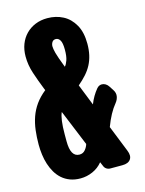

<svg xmlns="http://www.w3.org/2000/svg" viewBox="-129 -944 778 1031"><g transform="rotate(-15 260.0 -428.5)"><path d="M188.5 10.3Q156.2 10.3 130.9 0.7Q105.5 -8.8 86.4 -25.6Q67.4 -42.5 54.2 -64.9Q41 -87.4 32.7 -113.3Q24.4 -139.2 20.8 -167.2Q17.1 -195.3 17.1 -222.7Q17.1 -264.6 21.7 -302.7Q26.4 -340.8 38.3 -375Q50.3 -409.2 71.8 -439.5Q93.3 -469.7 127 -496.6L123 -506.3Q112.8 -531.7 104 -555.9Q95.2 -580.1 87.4 -603.5Q71.8 -650.4 71.8 -698.2Q71.8 -735.4 83.7 -766.4Q95.7 -797.4 117.7 -819.8Q139.6 -842.3 169.9 -854.7Q200.2 -867.2 236.8 -867.2Q284.7 -867.2 323.7 -846.9Q362.8 -826.7 386.7 -784.2Q410.2 -742.7 410.2 -679.2Q410.2 -645 403.8 -616.7Q397.5 -588.4 384.8 -564.2Q372.1 -540 352.8 -518.3Q333.5 -496.6 307.6 -474.6L354.5 -356.4Q363.3 -378.9 374.5 -397.9Q385.7 -417 399.4 -433.6Q405.8 -441.4 413.1 -444.8Q420.4 -448.2 428.2 -448.2Q439 -448.2 449 -442.1Q459 -436 466.3 -424.3L481 -401.4Q492.2 -384.3 489.5 -366Q486.8 -347.7 474.1 -332Q438 -288.6 410.6 -215.3L469.2 -68.4Q481.9 -37.6 469 -18.8Q456.1 0 422.9 0H355.5Q344.2 0 334.7 -6.3Q325.2 -12.7 321.3 -23.4L311.5 -46.4Q289.1 -18.6 256.3 -4.2Q223.6 10.3 188.5 10.3ZM225.1 -713.4Q225.1 -700.7 231.4 -676Q237.8 -651.4 261.2 -590.8Q270.5 -600.6 277.8 -621.6Q285.2 -642.6 285.2 -679.2Q285.2 -716.8 276.1 -731.9Q267.1 -747.1 252.4 -747.1Q238.3 -747.1 231.7 -736.6Q225.1 -726.1 225.1 -713.4ZM166.5 -201.7Q166.5 -114.7 215.8 -114.7Q235.8 -114.7 248 -129.6Q260.3 -144.5 264.6 -160.6L182.6 -360.4Q166.5 -326.2 166.5 -240.7Z"/></g></svg>

Font: Fz Anton Round
Style: Regular
Weight: 400
Designer: Vernon Adams
Foundry: Vernon Adams
Version: Version 2.0 Mod + VH boi FontZin